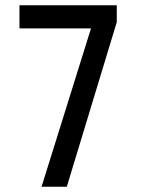

<svg xmlns="http://www.w3.org/2000/svg" viewBox="-20 -710 540 730"><path d="M54 -602V-690H424V-626L234 0H138L326 -602Z"/></svg>

Font: Radio Canada Condensed
Style: Regular
Weight: 400
Width: 3
Designer: Charles Daoud, Etienne Aubert Bonn, Alexandre Saumier Demers, Jacques Le Bailly
Foundry: Radio-Canada
Version: Version 2.104; ttfautohint (v1.8.4.7-5d5b);gftools[0.9.28.de